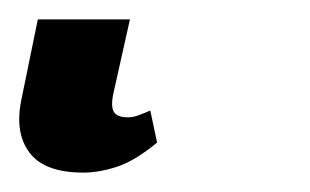

<svg xmlns="http://www.w3.org/2000/svg" viewBox="-33 52 320 198"><path d="M53 230Q13 230 -2.5 209.5Q-18 189 -11 155L6 72H101L84 148Q81 162 84.5 167.5Q88 173 99 173Q104 173 109.5 171Q115 169 122 166L129 199Q106 218 87.5 224Q69 230 53 230Z"/></svg>

Font: Noto Serif Condensed
Style: Italic
Weight: 400
Width: 3
Italic angle: -12°
Designer: Monotype Design Team
Foundry: Monotype Imaging Inc.
Version: Version 2.014; ttfautohint (v1.8.4.7-5d5b)